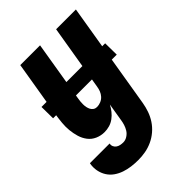

<svg xmlns="http://www.w3.org/2000/svg" viewBox="-231 -622 947 947"><g transform="rotate(-45 242.0 -148.5)"><path d="M167 223Q143 223 119.5 220Q96 217 74 209.5Q52 202 33.5 189Q15 176 3 157Q-9 138 -13.5 115Q-18 92 -14 68L-13 65H124V66Q122 76 126 85Q130 94 138 99.5Q146 105 156 107Q166 109 176 109Q191 109 205 100Q219 91 227 78Q235 65 239.5 50.5Q244 36 246 21L261 -70Q253 -54 241 -39Q229 -24 214 -13Q199 -2 181.5 3Q164 8 147 8Q121 8 98.5 -2Q76 -12 61.5 -31Q47 -50 40 -73.5Q33 -97 30.5 -122Q28 -147 30.5 -173Q33 -199 37 -225L86 -520H224L172 -206Q170 -195 169 -185Q168 -175 168 -164.5Q168 -154 170 -144Q172 -134 176.5 -125.5Q181 -117 189 -111.5Q197 -106 208 -106Q221 -106 234.5 -111.5Q248 -117 257.5 -127.5Q267 -138 272 -151Q277 -164 279 -178L336 -520H474L381 40Q377 64 368.5 88.5Q360 113 345.5 135Q331 157 310.5 174.5Q290 192 266 203Q242 214 217 218.5Q192 223 167 223ZM459 -220H15L14 -300H458Z"/></g></svg>

Font: Iosevka Heavy
Style: Italic
Weight: 900
Italic angle: -9°
Monospace: yes
Designer: Belleve Invis
Foundry: Belleve Invis
Version: Version 32.5.0; ttfautohint (v1.8.4)